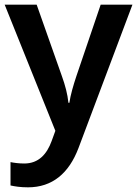

<svg xmlns="http://www.w3.org/2000/svg" viewBox="-20 -562 587 822"><path d="M0 -542 217 -2 201 42C181 97 146 138 84 138C61 138 39 135 25 132V232C43 236 67 240 100 240C204 240 275 180 316 72L547 -542H411L307 -236C294 -197 282 -156 277 -122H273C269 -160 259 -197 245 -236L137 -542Z"/></svg>

Font: Noto Sans Arabic UI SmBd
Style: Regular
Weight: 600
Designer: Monotype Design Team, Nadine Chahine and Nizar Qandah
Foundry: Monotype Imaging Inc.
Version: Version 2.010